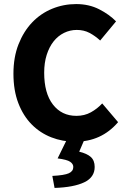

<svg xmlns="http://www.w3.org/2000/svg" viewBox="-20 -684 622 943"><path d="M349 12Q287 12 232 -9.5Q177 -31 135.5 -73Q94 -115 70 -177.5Q46 -240 46 -322Q46 -403 71 -466.5Q96 -530 138 -574Q180 -618 236 -641Q292 -664 354 -664Q417 -664 467 -638.5Q517 -613 550 -579L472 -485Q447 -508 419.5 -522.5Q392 -537 357 -537Q324 -537 294.5 -522.5Q265 -508 243.5 -481Q222 -454 209.5 -415Q197 -376 197 -327Q197 -226 240 -170.5Q283 -115 355 -115Q395 -115 426.5 -132.5Q458 -150 482 -176L560 -84Q478 12 349 12ZM248 239 237 180Q296 177 318 167Q340 157 340 136Q340 121 324.5 110.5Q309 100 263 94L311 -4H397L369 61Q407 70 426 87Q445 104 445 136Q445 187 393.5 211.5Q342 236 248 239Z"/></svg>

Font: TT Toshiba Sans
Style: Bold
Weight: 700
Designer: Paul D. Hunt
Foundry: Toshiba Corporation
Version: Version 2.020;PS 2.000;hotconv 1.0.86;makeotf.lib2.5.63406